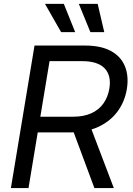

<svg xmlns="http://www.w3.org/2000/svg" viewBox="-20 -960 677 980"><path d="M35.6 0 156.2 -727.5H414.6Q495.1 -727.5 546.1 -699.7Q597.2 -671.9 617.7 -621.6Q638.2 -571.3 627.4 -504.9Q616.2 -439 578.6 -389.2Q541 -339.4 480.2 -311.8Q419.4 -284.2 339.8 -284.2H132.8L146 -364.3H353.5Q407.2 -364.3 446 -381.8Q484.9 -399.4 507.8 -431.9Q530.8 -464.4 538.1 -507.3Q549.3 -574.2 514.2 -611.1Q479 -647.9 399.4 -647.9H232.9L125.5 0ZM461.9 0 340.3 -327.1H436.5L561 0ZM441.4 -795.9 382.3 -940.4H478.5L512.2 -795.9ZM292 -795.9 209.5 -940.4H305.7L363.8 -795.9Z"/></svg>

Font: Inter 24pt
Style: Italic
Weight: 400
Italic angle: -9.3988°
Designer: Rasmus Andersson
Foundry: rsms
Version: Version 4.001;git-66647c0bb